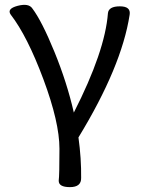

<svg xmlns="http://www.w3.org/2000/svg" viewBox="-20 -569 580 788"><path d="M221 172Q224 150 224 41.5Q224 -67 158 -244Q92 -421 24 -509Q7 -533 52 -545Q98 -557 113 -534Q152 -482 203.5 -356Q255 -230 283 -107Q411 -358 423 -515Q426 -543 472 -543Q518 -543 512 -508Q479 -295 302 -5Q314 82 313 161Q314 199 267 199Q220 199 221 172Z"/></svg>

Font: Raw Maruko Gothic CJK TC
Style: Regular
Weight: 400
Version: Version 1.001